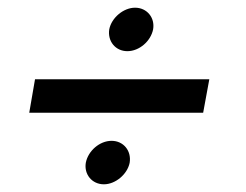

<svg xmlns="http://www.w3.org/2000/svg" viewBox="-20 -545 639 499"><path d="M56 -252H508L524 -339H71ZM203 -122C198 -92 219 -66 250 -66C280 -66 311 -92 317 -122C322 -153 301 -179 270 -179C239 -179 209 -153 203 -122ZM264 -469C259 -438 280 -412 311 -412C342 -412 372 -438 378 -469C383 -499 362 -525 331 -525C301 -525 270 -499 264 -469Z"/></svg>

Font: Uncut Sans Medium
Style: Italic
Weight: 500
Italic angle: -10°
Designer: Kasper Nordkvist
Foundry: Uncut Type
Version: Version 1.111;FEAKit 1.0